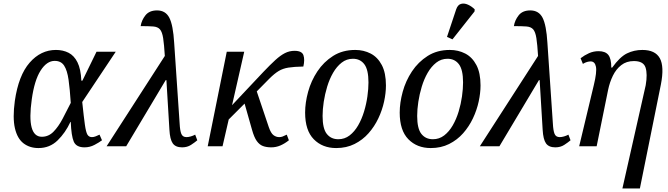

<svg xmlns="http://www.w3.org/2000/svg" viewBox="-20 -829 3783 1088"><path d="M198 10Q148 10 113 -17Q78 -44 64.5 -102.5Q51 -161 64 -257Q85 -402 148 -474Q211 -546 297 -546Q337 -546 368.5 -530Q400 -514 419 -476Q438 -438 441 -372H447L527 -536H636L446 -251Q455 -165 461 -122.5Q467 -80 475.5 -66Q484 -52 501 -52Q511 -52 522.5 -56.5Q534 -61 544 -66L558 -34Q542 -22 515.5 -8Q489 6 459 6Q412 6 398 -26.5Q384 -59 381 -138H379Q351 -77 306.5 -33.5Q262 10 198 10ZM217 -54Q255 -54 283 -82.5Q311 -111 334.5 -155.5Q358 -200 381 -246Q376 -324 368.5 -377Q361 -430 343.5 -457Q326 -484 290 -484Q245 -484 210 -429Q175 -374 160 -266Q130 -54 217 -54Z M584 0 914 -512Q910 -578 904.5 -613Q899 -648 886.5 -662.5Q874 -677 848 -679Q822 -681 777 -681Q782 -714 804 -742Q826 -770 870 -770Q918 -770 939.5 -728.5Q961 -687 967 -586L998 -128Q1000 -89 1007.5 -70.5Q1015 -52 1037 -52Q1048 -52 1061.5 -56Q1075 -60 1086 -66L1098 -34Q1084 -22 1062.5 -8Q1041 6 1012 6Q975 6 959 -16.5Q943 -39 940 -94L923 -375H919L695 0Z M1157 0 1265 -536H1364L1295 -233L1472 -421Q1511 -462 1540 -488.5Q1569 -515 1594.5 -528Q1620 -541 1649 -541Q1691 -541 1699.5 -516Q1708 -491 1699 -452Q1647 -451 1615 -446Q1583 -441 1559 -426.5Q1535 -412 1506 -383L1435 -311L1503 -109Q1515 -74 1530 -63Q1545 -52 1562 -52Q1572 -52 1580.5 -55Q1589 -58 1605 -66L1617 -34Q1593 -15 1568.5 -4.5Q1544 6 1517 6Q1490 6 1470 -1.5Q1450 -9 1435 -30Q1420 -51 1408 -94L1366 -242L1276 -152L1241 0Z M1885 10Q1807 10 1758 -40Q1709 -90 1709 -191Q1709 -247 1726 -309Q1743 -371 1778.5 -424.5Q1814 -478 1867.5 -512Q1921 -546 1993 -546Q2041 -546 2080.5 -525.5Q2120 -505 2143.5 -460.5Q2167 -416 2167 -345Q2167 -302 2156.5 -253.5Q2146 -205 2124 -158.5Q2102 -112 2068.5 -74Q2035 -36 1989 -13Q1943 10 1885 10ZM1897 -40Q1933 -40 1961 -61.5Q1989 -83 2009.5 -118.5Q2030 -154 2043 -197Q2056 -240 2062 -283Q2068 -326 2068 -362Q2068 -434 2044.5 -465Q2021 -496 1980 -496Q1944 -496 1916 -474Q1888 -452 1867.5 -416.5Q1847 -381 1834 -338Q1821 -295 1814.5 -252Q1808 -209 1808 -172Q1808 -100 1832 -70Q1856 -40 1897 -40Z M2421 10Q2343 10 2294 -40Q2245 -90 2245 -191Q2245 -247 2262 -309Q2279 -371 2314.5 -424.5Q2350 -478 2403.5 -512Q2457 -546 2529 -546Q2577 -546 2616.5 -525.5Q2656 -505 2679.5 -460.5Q2703 -416 2703 -345Q2703 -302 2692.5 -253.5Q2682 -205 2660 -158.5Q2638 -112 2604.5 -74Q2571 -36 2525 -13Q2479 10 2421 10ZM2433 -40Q2469 -40 2497 -61.5Q2525 -83 2545.5 -118.5Q2566 -154 2579 -197Q2592 -240 2598 -283Q2604 -326 2604 -362Q2604 -434 2580.5 -465Q2557 -496 2516 -496Q2480 -496 2452 -474Q2424 -452 2403.5 -416.5Q2383 -381 2370 -338Q2357 -295 2350.5 -252Q2344 -209 2344 -172Q2344 -100 2368 -70Q2392 -40 2433 -40ZM2544 -606 2513 -620 2565 -776Q2574 -802 2592.5 -807Q2611 -812 2632 -802.5Q2653 -793 2670 -776L2669 -764Z M2699 0 3029 -512Q3025 -578 3019.5 -613Q3014 -648 3001.5 -662.5Q2989 -677 2963 -679Q2937 -681 2892 -681Q2897 -714 2919 -742Q2941 -770 2985 -770Q3033 -770 3054.5 -728.5Q3076 -687 3082 -586L3113 -128Q3115 -89 3122.5 -70.5Q3130 -52 3152 -52Q3163 -52 3176.5 -56Q3190 -60 3201 -66L3213 -34Q3199 -22 3177.5 -8Q3156 6 3127 6Q3090 6 3074 -16.5Q3058 -39 3055 -94L3038 -375H3034L2810 0Z M3507 239 3639 -346Q3650 -410 3638 -446.5Q3626 -483 3572 -483Q3530 -483 3500.5 -460Q3471 -437 3453 -400Q3435 -363 3426 -320L3361 0H3262L3345 -347Q3363 -421 3357 -451Q3351 -481 3327 -481Q3318 -481 3307 -478Q3296 -475 3283 -467L3270 -499Q3292 -516 3317.5 -527.5Q3343 -539 3372 -539Q3410 -539 3427 -518Q3444 -497 3444 -446H3449Q3493 -507 3533 -526.5Q3573 -546 3620 -546Q3693 -546 3719 -499Q3745 -452 3725 -350L3606 239Z"/></svg>

Font: Noto Serif SemiCondensed
Style: Italic
Weight: 400
Width: 4
Italic angle: -12°
Designer: Monotype Design Team
Foundry: Monotype Imaging Inc.
Version: Version 2.013